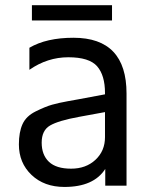

<svg xmlns="http://www.w3.org/2000/svg" viewBox="-20 -700 589 749"><path d="M53.7 -136.7Q53.7 -184.6 67.9 -215.8Q82 -247.1 119.6 -265.6Q157.2 -284.2 183.1 -291.5Q209 -298.8 244.6 -305.2Q280.3 -311.5 285.2 -312.5L389.6 -332V-336.9Q389.6 -406.2 358.9 -441.4Q328.1 -476.6 246.6 -476.6Q165 -476.6 94.7 -427.7V-513.7Q161.1 -552.7 266.6 -552.7Q473.6 -552.7 473.6 -335V24.4H390.6V-41Q345.7 29.3 231.4 29.3Q152.3 29.3 103 -17.6Q53.7 -64.5 53.7 -136.7ZM104.5 -620.1V-679.7H417V-620.1ZM389.6 -165V-262.7L288.1 -244.1Q208 -229.5 175.3 -210.4Q142.6 -191.4 142.6 -143.6Q142.6 -95.7 170.9 -68.8Q199.2 -42 257.3 -42Q315.4 -42 352.5 -76.7Q389.6 -111.3 389.6 -165Z"/></svg>

Font: GenEi M Gothic v2 Regular
Style: Regular
Weight: 400
Version: Version 2.0